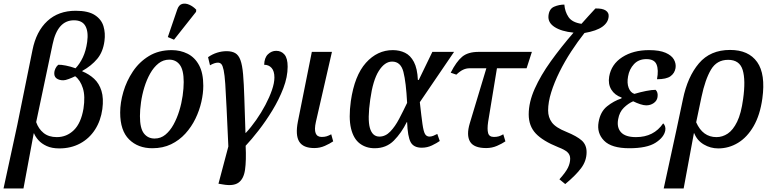

<svg xmlns="http://www.w3.org/2000/svg" viewBox="-54 -830 4386 1088"><path d="M-34 238 44 -122 130 -546Q151 -652 214 -710.5Q277 -769 375 -769Q446 -769 483.5 -744.5Q521 -720 532.5 -681Q544 -642 538 -598Q530 -536 497 -496.5Q464 -457 412 -428V-426Q451 -410 479.5 -383.5Q508 -357 521 -315Q534 -273 526 -212Q517 -146 484.5 -95.5Q452 -45 400 -17Q348 11 282 11Q240 11 210.5 -2.5Q181 -16 163.5 -36Q146 -56 139 -74H137L79 238ZM268 -53Q324 -53 364.5 -92.5Q405 -132 419 -214Q430 -285 415.5 -330.5Q401 -376 372 -398Q356 -390 336 -382.5Q316 -375 305 -375Q280 -375 265.5 -386.5Q251 -398 254 -422Q255 -430 260 -441.5Q265 -453 276 -463Q291 -464 319 -458.5Q347 -453 374 -443Q398 -468 415.5 -505Q433 -542 440 -592Q448 -650 430 -682.5Q412 -715 365 -715Q272 -715 244 -579L151 -138Q164 -100 193 -76.5Q222 -53 268 -53Z M809 10Q728 10 677.5 -40Q627 -90 627 -192Q627 -248 645 -309.5Q663 -371 699 -425Q735 -479 790 -512.5Q845 -546 919 -546Q968 -546 1009 -525.5Q1050 -505 1074 -460.5Q1098 -416 1098 -344Q1098 -301 1087 -252.5Q1076 -204 1053.5 -157.5Q1031 -111 996.5 -73Q962 -35 915.5 -12.5Q869 10 809 10ZM822 -45Q857 -45 883.5 -67Q910 -89 929.5 -124.5Q949 -160 962 -202.5Q975 -245 981 -287.5Q987 -330 987 -365Q987 -433 965 -462.5Q943 -492 905 -492Q871 -492 844 -470.5Q817 -449 797 -413.5Q777 -378 764 -335.5Q751 -293 745 -250Q739 -207 739 -172Q739 -103 761.5 -74Q784 -45 822 -45ZM932 -605 897 -620 950 -775Q959 -802 977.5 -807.5Q996 -813 1018 -803.5Q1040 -794 1058 -775L1057 -763Z M1208 215 1184 211 1240 0Q1234 -130 1230 -216.5Q1226 -303 1222.5 -354.5Q1219 -406 1213.5 -432Q1208 -458 1200.5 -466.5Q1193 -475 1181 -475Q1162 -475 1136 -460L1125 -506Q1149 -523 1176 -531.5Q1203 -540 1230 -540Q1260 -540 1279 -529Q1298 -518 1308.5 -489.5Q1319 -461 1323.5 -409Q1328 -357 1330.5 -275.5Q1333 -194 1337 -77H1339Q1369 -109 1398 -150.5Q1427 -192 1450 -235.5Q1473 -279 1487 -319.5Q1501 -360 1501 -391Q1501 -427 1485 -445Q1469 -463 1443 -463Q1444 -503 1464.5 -522.5Q1485 -542 1511 -542Q1540 -542 1558 -521Q1576 -500 1576 -452Q1576 -394 1551.5 -330Q1527 -266 1489.5 -204.5Q1452 -143 1411.5 -91Q1371 -39 1338 -4Q1342 80 1334.5 132Q1327 184 1297.5 205Q1268 226 1208 215Z M1727 9Q1664 9 1641.5 -27.5Q1619 -64 1634 -141L1713 -536H1827L1736 -139Q1717 -54 1769 -54Q1785 -54 1796.5 -57.5Q1808 -61 1823 -69L1834 -29Q1815 -16 1787 -3.5Q1759 9 1727 9Z M2069 10Q2020 10 1984.5 -17Q1949 -44 1935 -102.5Q1921 -161 1934 -257Q1955 -402 2019.5 -474Q2084 -546 2172 -546Q2210 -546 2241 -531Q2272 -516 2291.5 -479Q2311 -442 2314 -377H2319L2396 -536H2519L2325 -251Q2334 -169 2340 -127Q2346 -85 2354.5 -70.5Q2363 -56 2380 -56Q2390 -56 2401.5 -60.5Q2413 -65 2424 -71L2438 -31Q2421 -19 2394 -6Q2367 7 2336 7Q2290 7 2273 -24.5Q2256 -56 2253 -138H2251Q2221 -77 2178 -33.5Q2135 10 2069 10ZM2096 -56Q2130 -56 2157.5 -84.5Q2185 -113 2208 -157Q2231 -201 2253 -247Q2247 -364 2232 -422.5Q2217 -481 2168 -481Q2126 -481 2092.5 -428Q2059 -375 2044 -266Q2028 -154 2042 -105Q2056 -56 2096 -56Z M2701 9Q2631 9 2609.5 -27.5Q2588 -64 2608 -131L2702 -443H2605Q2588 -443 2570.5 -435Q2553 -427 2532 -407L2500 -418Q2532 -481 2565 -508.5Q2598 -536 2658 -536H2960L2930 -443H2762L2712 -139Q2706 -98 2712 -76Q2718 -54 2745 -54Q2761 -54 2772.5 -57.5Q2784 -61 2798 -69L2810 -29Q2791 -16 2762.5 -3.5Q2734 9 2701 9Z M3149 213 3116 186Q3152 146 3164.5 120Q3177 94 3177 69Q3177 47 3161.5 32.5Q3146 18 3109 4Q3022 -31 2982 -73.5Q2942 -116 2942 -182Q2942 -251 2976 -327Q3010 -403 3067.5 -483Q3125 -563 3196 -645Q3127 -652 3088.5 -677Q3050 -702 3054 -741Q3058 -780 3086 -792Q3114 -804 3144 -804Q3147 -764 3167.5 -733.5Q3188 -703 3241 -695Q3260 -717 3280 -738.5Q3300 -760 3320 -782Q3360 -783 3378.5 -770.5Q3397 -758 3395 -737Q3393 -703 3360 -679Q3327 -655 3258 -643Q3220 -595 3183 -538.5Q3146 -482 3116.5 -422.5Q3087 -363 3069.5 -307Q3052 -251 3052 -204Q3052 -165 3073.5 -136Q3095 -107 3155 -83Q3216 -58 3243 -33.5Q3270 -9 3270 32Q3270 82 3238.5 123.5Q3207 165 3149 213Z M3512 10Q3411 10 3369 -33Q3327 -76 3338 -138Q3348 -197 3386 -227.5Q3424 -258 3467 -272L3469 -277Q3429 -291 3410 -322.5Q3391 -354 3398 -396Q3410 -466 3472 -506Q3534 -546 3624 -546Q3683 -546 3717.5 -531Q3752 -516 3765 -492.5Q3778 -469 3774 -444Q3769 -415 3745.5 -398Q3722 -381 3669 -381Q3679 -434 3666.5 -464.5Q3654 -495 3609 -495Q3565 -495 3538.5 -466.5Q3512 -438 3505 -397Q3498 -359 3508.5 -332Q3519 -305 3541 -298Q3574 -308 3607 -314.5Q3640 -321 3661 -321Q3676 -307 3672 -280Q3669 -259 3650.5 -246Q3632 -233 3608 -233Q3594 -233 3574 -239.5Q3554 -246 3534 -256Q3506 -244 3481 -219.5Q3456 -195 3449 -155Q3440 -108 3465 -80.5Q3490 -53 3550 -53Q3651 -53 3704 -131Q3711 -125 3714.5 -114.5Q3718 -104 3716 -91Q3709 -52 3660.5 -21Q3612 10 3512 10Z M3816 -268Q3842 -395 3906.5 -471Q3971 -547 4083 -547Q4188 -547 4236.5 -478.5Q4285 -410 4266 -272Q4253 -178 4216.5 -115Q4180 -52 4128 -20.5Q4076 11 4016 11Q3972 11 3934 -11.5Q3896 -34 3880 -75H3878L3820 238H3707L3780 -98ZM4006 -53Q4040 -53 4070 -73Q4100 -93 4123 -140Q4146 -187 4157 -269Q4172 -376 4154.5 -433.5Q4137 -491 4072 -491Q4008 -491 3975 -435.5Q3942 -380 3921 -280L3891 -137Q3928 -53 4006 -53Z"/></svg>

Font: Noto Serif SemiCondensed Medium
Style: Italic
Weight: 500
Width: 4
Italic angle: -12°
Designer: Monotype Design Team
Foundry: Monotype Imaging Inc.
Version: Version 2.013